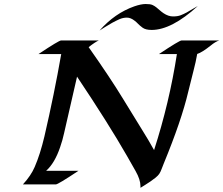

<svg xmlns="http://www.w3.org/2000/svg" viewBox="-20 -900 1090 937"><path d="M755.9 -636.2Q855.5 -702.6 866.2 -702.6H1050.3Q1031.2 -696.8 1008.3 -677.7Q965.3 -643.6 942.4 -636.7Q935.5 -597.2 925.3 -558.6Q915 -520 898.4 -451.2Q865.7 -312 778.8 -101.1Q773.4 -88.4 768.6 -75Q763.7 -61.5 757.6 -52.2Q751.5 -43 739.7 -33.4Q728 -23.9 714.1 -14.4Q700.2 -4.9 686.8 3.4Q673.3 11.7 665.5 16.6V8.3Q665.5 -23.4 641.6 -65.4Q634.8 -77.1 599.6 -139.2Q509.3 -296.9 356 -525.9L307.6 -314.9Q300.3 -284.2 292.7 -249.8Q285.2 -215.3 273.4 -181.6Q247.1 -104 205.1 -66.4H362.8Q263.2 0 252.4 0H91.8Q131.3 -43 149.4 -85.4Q176.3 -147.5 196.8 -234.4Q244.6 -440.9 278.8 -636.2H168Q267.6 -702.6 278.3 -702.6H462.4Q446.3 -696.3 412.6 -669.9Q518.6 -519.5 581.3 -416.3Q644 -313 674.1 -265.4Q704.1 -217.8 731.9 -167.5Q806.6 -398.9 843.3 -636.2ZM945.3 -870.6Q817.4 -753.9 720.2 -753.9Q690.4 -753.9 675.5 -765.1Q660.6 -776.4 653.6 -783.9Q646.5 -791.5 637.7 -798.3Q618.2 -814 599.4 -814Q580.6 -814 563.2 -806.4Q545.9 -798.8 527.3 -788.6Q508.8 -778.3 491.9 -767.6Q475.1 -756.8 465.8 -751Q540 -835.4 635.7 -869.1Q668.5 -880.4 690.9 -880.4Q713.4 -880.4 723.4 -876Q733.4 -871.6 742.2 -864.7Q751 -857.9 759.5 -850.1Q768.1 -842.3 778.3 -835.4Q801.8 -819.8 824.2 -819.8Q846.7 -819.8 861.3 -825.4Q876 -831.1 890.9 -839.1Q905.8 -847.2 919.7 -856Q933.6 -864.7 945.3 -870.6Z"/></svg>

Font: Fondamento
Style: Italic
Weight: 400
Italic angle: -12°
Version: Version 1.000